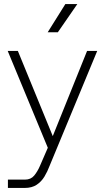

<svg xmlns="http://www.w3.org/2000/svg" viewBox="-20 -726 517 946"><path d="M19 200V159H103Q132 159 148.5 139Q165 119 177 91L233 -38L409 -475H459L224 92Q214 119 199 144Q184 169 160.5 184.5Q137 200 102 200ZM223 20 18 -475H68L250 -31ZM215 -567 302 -706H361L265 -567Z"/></svg>

Font: SUSE Thin ExtraLight
Style: Regular
Weight: 250
Version: Version 1.000